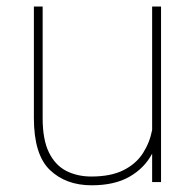

<svg xmlns="http://www.w3.org/2000/svg" viewBox="-20 -548 587 578"><path d="M438 0V-85.4Q414.6 -41.5 369.6 -15.9Q324.7 9.8 255.9 9.8Q178.2 9.8 130.1 -36.4Q82 -82.5 82 -192.9V-528.3H108.4V-191.9Q108.4 -127.4 127.4 -88.9Q146.5 -50.3 179.7 -33.4Q212.9 -16.6 254.9 -16.6Q313.5 -16.6 351.6 -35.6Q389.6 -54.7 410.2 -86.7Q430.7 -118.7 438 -156.7V-528.3H464.8V0Z"/></svg>

Font: Vazirmatn RD FD Thin
Style: Regular
Weight: 100
Designer: Saber Rastikerdar
Foundry: Saber Rastikerdar
Version: Version 33.003